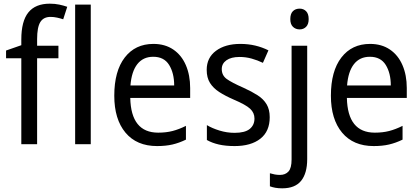

<svg xmlns="http://www.w3.org/2000/svg" viewBox="-20 -878 2280 1045"><path d="M298 -561H182V-93H96V-561H13V-603L96 -632V-663Q96 -763 134.5 -810.5Q173 -858 251 -858Q279 -858 302.5 -853Q326 -848 346 -841L324 -773Q309 -778 291 -782Q273 -786 255 -786Q217 -786 199.5 -758Q182 -730 182 -665V-629H298Z M474 -93H389V-853H474Z M815 -639Q878 -639 923 -608.5Q968 -578 991.5 -523.5Q1015 -469 1015 -399V-345H689Q693 -156 841 -156Q884 -156 919 -165Q954 -174 992 -193V-118Q955 -100 918.5 -91.5Q882 -83 835 -83Q724 -83 663 -156Q602 -229 602 -357Q602 -491 659 -565Q716 -639 815 -639ZM814 -569Q759 -569 727.5 -529Q696 -489 690 -413H928Q928 -480 900.5 -524.5Q873 -569 814 -569Z M1448 -240Q1448 -163 1397 -123Q1346 -83 1257 -83Q1208 -83 1171 -91.5Q1134 -100 1106 -116V-197Q1134 -180 1174.5 -167.5Q1215 -155 1257 -155Q1313 -155 1339 -176Q1365 -197 1365 -233Q1365 -264 1341.5 -286Q1318 -308 1252 -336Q1206 -356 1173.5 -377Q1141 -398 1123 -426.5Q1105 -455 1105 -498Q1105 -564 1155.5 -601.5Q1206 -639 1288 -639Q1331 -639 1369 -630Q1407 -621 1441 -604L1411 -536Q1382 -550 1350 -559Q1318 -568 1284 -568Q1238 -568 1212.5 -550Q1187 -532 1187 -502Q1187 -468 1213.5 -448.5Q1240 -429 1306 -400Q1350 -380 1382 -359.5Q1414 -339 1431 -310.5Q1448 -282 1448 -240Z M1560 -774Q1560 -803 1574 -817Q1588 -831 1611 -831Q1632 -831 1646 -817Q1660 -803 1660 -774Q1660 -746 1646 -732Q1632 -718 1611 -718Q1589 -718 1574.5 -732Q1560 -746 1560 -774ZM1516 147Q1495 147 1478.5 144Q1462 141 1449 136V65Q1462 69 1475.5 71.5Q1489 74 1504 74Q1533 74 1550 55.5Q1567 37 1567 -10V-629H1652V-12Q1652 65 1619 106Q1586 147 1516 147Z M1994 -639Q2057 -639 2102 -608.5Q2147 -578 2170.5 -523.5Q2194 -469 2194 -399V-345H1868Q1872 -156 2020 -156Q2063 -156 2098 -165Q2133 -174 2171 -193V-118Q2134 -100 2097.5 -91.5Q2061 -83 2014 -83Q1903 -83 1842 -156Q1781 -229 1781 -357Q1781 -491 1838 -565Q1895 -639 1994 -639ZM1993 -569Q1938 -569 1906.5 -529Q1875 -489 1869 -413H2107Q2107 -480 2079.5 -524.5Q2052 -569 1993 -569Z"/></svg>

Font: Noto Sans Kannada UI SemiCondensed
Style: Regular
Weight: 400
Width: 4
Designer: Jelle Bosma - Monotype Design Team
Foundry: Monotype Imaging Inc.
Version: Version 2.005; ttfautohint (v1.8.4.7-5d5b)